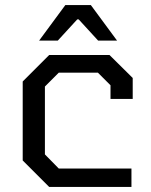

<svg xmlns="http://www.w3.org/2000/svg" viewBox="-20 -741 599 761"><path d="M135 -580 239 -721H340L444 -580H369L292 -664H286L209 -580ZM175 0 70 -105V-418L175 -523H414L506 -432V-349H418V-403L368 -453H213L158 -398V-129L213 -73H501V0Z"/></svg>

Font: Tomorrow
Style: Regular
Weight: 400
Designer: Tony de Marco, Monica Rizzolli
Foundry: Just in Type
Version: Version 2.002